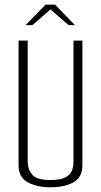

<svg xmlns="http://www.w3.org/2000/svg" viewBox="-20 -793 430 818"><path d="M195 5Q139 5 99 -16Q59 -37 59 -89V-620H98V-103Q98 -72 117 -49Q136 -26 195 -26Q237 -26 258 -37Q279 -48 286 -65.5Q293 -83 293 -103V-620H331V-89Q331 -37 292.5 -16Q254 5 195 5ZM89 -686 174 -773H215L299 -686H272L195 -753L118 -686Z"/></svg>

Font: Smooch Sans Light
Style: Regular
Weight: 300
Designer: Robert E. Leuschke
Foundry: Robert E. Leuschke
Version: Version 1.010; ttfautohint (v1.8.3)